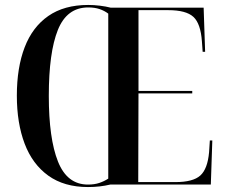

<svg xmlns="http://www.w3.org/2000/svg" viewBox="-20 -745 907 775"><path d="M335 10Q239 10 175 -36Q111 -82 79.5 -165Q48 -248 48 -359Q48 -472 79.5 -554Q111 -636 175 -680.5Q239 -725 336 -725Q359 -725 383.5 -722Q408 -719 427 -714H802L808 -536H798L795 -578Q790 -650 760.5 -677Q731 -704 659 -704H539V-378H756V-368H539L538 -10H688Q759 -10 788.5 -36.5Q818 -63 824 -131L827 -178H837L831 0H425Q383 10 335 10ZM335 0Q361 0 380.5 -6.5Q400 -13 417 -24V-690Q401 -702 381.5 -708.5Q362 -715 336 -715Q250 -715 213.5 -624Q177 -533 177 -358Q177 -186 214 -93Q251 0 335 0Z"/></svg>

Font: Noto Serif Display Condensed SemiBold
Style: Regular
Weight: 600
Width: 3
Designer: Monotype Design Team
Foundry: Monotype Imaging Inc.
Version: Version 2.009